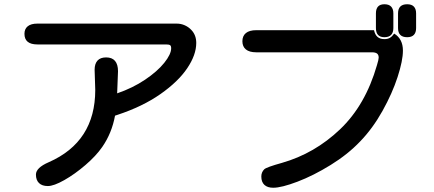

<svg xmlns="http://www.w3.org/2000/svg" viewBox="-20 -818 2040 903"><path d="M156 -707H811Q831 -707 849 -699Q867 -691 880 -677Q903 -653 903 -616Q903 -560 860.5 -497Q818 -434 734.5 -375.5Q651 -317 533 -278L521 -274Q506 -192 461 -127Q432 -85 382 -42Q332 1 282.5 29Q233 57 205 57Q178 57 163.5 43Q149 29 149 3Q149 -29 209 -55Q428 -151 428 -395L425 -490Q425 -518 438.5 -533Q452 -548 479 -548Q507 -548 521 -531.5Q535 -515 535 -483L531 -379Q604 -404 662 -443Q720 -482 752.5 -522.5Q785 -563 785 -591Q785 -602 780 -605.5Q775 -609 761 -609H156Q95 -609 95 -659Q95 -682 110.5 -694.5Q126 -707 156 -707Z M1875 -580Q1875 -533 1850 -456Q1825 -379 1779 -296.5Q1733 -214 1674 -153Q1616 -92 1535 -42Q1454 8 1379 36.5Q1304 65 1265 65Q1238 65 1223.5 51.5Q1209 38 1209 12Q1209 -8 1223 -22Q1234 -32 1306 -52Q1460 -96 1579.5 -210Q1699 -324 1753 -512Q1761 -538 1761 -547Q1761 -560 1753.5 -566Q1746 -572 1729 -572H1185Q1153 -572 1136.5 -585.5Q1120 -599 1120 -624Q1120 -649 1136.5 -662.5Q1153 -676 1185 -676H1739Q1744 -654 1756 -644Q1768 -634 1788 -634Q1803 -634 1813.5 -640Q1824 -646 1834 -660Q1875 -635 1875 -580ZM1748 -755Q1748 -798 1788 -798Q1809 -798 1819.5 -787Q1830 -776 1830 -755V-686Q1830 -665 1819.5 -654Q1809 -643 1788 -643Q1748 -643 1748 -686ZM1852 -755Q1852 -798 1895 -798Q1916 -798 1926.5 -787Q1937 -776 1937 -755V-686Q1937 -665 1926.5 -654Q1916 -643 1895 -643Q1852 -643 1852 -686Z"/></svg>

Font: 寒蝉全圆体 Bold
Style: Regular
Weight: 700
Designer: Warren2060
      Designed by Motoya company      

      [Varela Round]
      Joe Prince(Latin component); Avraham Cornf
Foundry: ChillType
Version: Version 3.200